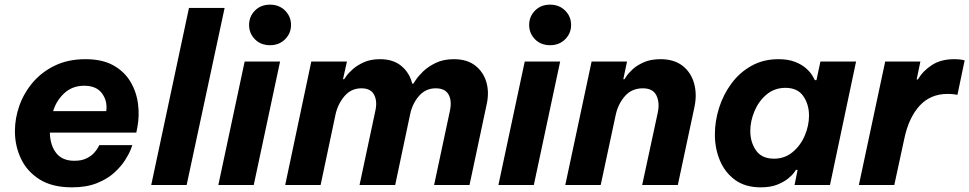

<svg xmlns="http://www.w3.org/2000/svg" viewBox="-20 -794 4160 824"><path d="M289 10Q204 10 150 -24Q96 -58 70 -113Q44 -168 44 -231Q44 -287 63.5 -341.5Q83 -396 121.5 -441Q160 -486 216.5 -513Q273 -540 347 -540Q419 -540 466.5 -513.5Q514 -487 540 -443Q566 -399 572.5 -347Q579 -295 569 -245L565 -225H194Q195 -171 221 -137.5Q247 -104 299 -104Q330 -104 350.5 -114Q371 -124 383 -137Q395 -150 400.5 -160.5Q406 -171 406 -171H548Q548 -171 541 -152.5Q534 -134 517 -107Q500 -80 470.5 -53Q441 -26 396 -8Q351 10 289 10ZM208 -317H436Q442 -360 418 -393Q394 -426 341 -426Q291 -426 256.5 -394.5Q222 -363 208 -317Z M629 0 791 -760H944L781 0Z M1139 -600Q1099 -600 1074 -625.5Q1049 -651 1049 -687Q1049 -723 1074 -748.5Q1099 -774 1139 -774Q1178 -774 1203.5 -748.5Q1229 -723 1229 -687Q1229 -651 1203.5 -625.5Q1178 -600 1139 -600ZM917 0 1030 -530H1182L1069 0Z M1204 0 1316 -530H1469L1452 -454H1457Q1457 -454 1466 -467Q1475 -480 1494 -497Q1513 -514 1542 -527Q1571 -540 1611 -540Q1668 -540 1703 -510.5Q1738 -481 1749 -435H1754Q1754 -435 1764.5 -451Q1775 -467 1796 -487.5Q1817 -508 1850 -524Q1883 -540 1928 -540Q1984 -540 2019 -513Q2054 -486 2067 -442.5Q2080 -399 2069 -348L1995 0H1843L1911 -319Q1920 -362 1905 -388.5Q1890 -415 1850 -415Q1807 -415 1778.5 -382.5Q1750 -350 1740 -303L1676 0H1523L1591 -319Q1600 -360 1585.5 -387.5Q1571 -415 1531 -415Q1487 -415 1458.5 -381.5Q1430 -348 1420 -303L1356 0Z M2341 -600Q2301 -600 2276 -625.5Q2251 -651 2251 -687Q2251 -723 2276 -748.5Q2301 -774 2341 -774Q2380 -774 2405.5 -748.5Q2431 -723 2431 -687Q2431 -651 2405.5 -625.5Q2380 -600 2341 -600ZM2119 0 2232 -530H2384L2271 0Z M2406 0 2519 -530H2671L2655 -454H2660Q2660 -454 2668.5 -467Q2677 -480 2695.5 -497Q2714 -514 2743.5 -527Q2773 -540 2815 -540Q2873 -540 2909.5 -511.5Q2946 -483 2959 -435.5Q2972 -388 2960 -333L2889 0H2736L2803 -311Q2812 -354 2797 -384.5Q2782 -415 2739 -415Q2691 -415 2661.5 -381Q2632 -347 2622 -299L2558 0Z M3321 -540Q3363 -540 3392 -528.5Q3421 -517 3438.5 -501.5Q3456 -486 3465 -471.5Q3474 -457 3477 -450H3484L3501 -530H3654L3542 0H3390L3403 -65H3396Q3396 -65 3388 -53.5Q3380 -42 3362 -27.5Q3344 -13 3315.5 -1.5Q3287 10 3245 10Q3178 10 3134.5 -22Q3091 -54 3069.5 -105.5Q3048 -157 3048 -217Q3048 -274 3066 -331Q3084 -388 3119 -435.5Q3154 -483 3205 -511.5Q3256 -540 3321 -540ZM3351 -417Q3304 -417 3270 -388.5Q3236 -360 3218 -317Q3200 -274 3200 -232Q3200 -184 3224.5 -148.5Q3249 -113 3302 -113Q3348 -113 3382 -141.5Q3416 -170 3434 -212.5Q3452 -255 3452 -298Q3452 -346 3427.5 -381.5Q3403 -417 3351 -417Z M3666 0 3779 -530H3930L3914 -453H3919Q3942 -491 3980.5 -515.5Q4019 -540 4075 -540Q4096 -540 4108 -537.5Q4120 -535 4120 -535L4089 -387Q4089 -387 4077 -389Q4065 -391 4047 -391Q3973 -391 3926.5 -340Q3880 -289 3861 -199L3818 0Z"/></svg>

Font: Be Vietnam Pro
Style: Bold Italic
Weight: 700
Italic angle: -12°
Designer: Lam Bao, Tony Le, Vietanh Nguyen
Foundry: Yellow Type Foundry
Version: Version 1.002; ttfautohint (v1.8.3)